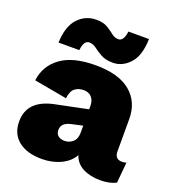

<svg xmlns="http://www.w3.org/2000/svg" viewBox="-133 -823 850 937"><g transform="rotate(20 292.0 -355.0)"><path d="M324 -314Q324 -343 309 -359.5Q294 -376 267 -376Q241 -376 222.5 -362Q204 -348 199 -309L28 -340Q38 -418 101 -464Q164 -510 281 -510Q401 -510 462.5 -459Q524 -408 524 -319V-151Q524 -111 562 -111Q576 -111 584 -115L574 -7Q540 10 493 10Q440 10 402 -9.5Q364 -29 351 -69Q331 -32 287 -11Q243 10 189 10Q111 10 67 -25.5Q23 -61 23 -125Q23 -236 159 -263L324 -297ZM217 -151Q217 -132 229.5 -121.5Q242 -111 263 -111Q287 -111 305.5 -127Q324 -143 324 -175V-212L265 -199Q217 -188 217 -151ZM481 -719Q479 -633 441.5 -591.5Q404 -550 354 -550Q316 -550 292 -563.5Q268 -577 250.5 -590.5Q233 -604 214 -604Q185 -604 180 -552H72Q75 -637 113.5 -678.5Q152 -720 209 -720Q245 -720 267 -706.5Q289 -693 305 -680Q321 -667 340 -667Q368 -667 374 -719Z"/></g></svg>

Font: Work Sans ExtraBold
Style: Regular
Weight: 800
Designer: Wei Huang
Foundry: Wei Huang
Version: Version 2.012; ttfautohint (v1.8.3)